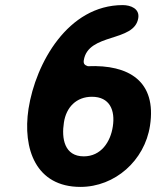

<svg xmlns="http://www.w3.org/2000/svg" viewBox="-20 -727 613 754"><path d="M92 -300C68 -142 121 7 296 7C431 7 548 -96 569 -233C596 -408 486 -474 325 -467C313 -471 307 -476 309 -490C326 -599 508 -560 523 -656C529 -693 493 -707 462 -707C247 -707 120 -479 92 -300ZM231 -246C240 -306 280 -347 341 -347C411 -347 433 -294 423 -230C414 -170 377 -113 309 -113C233 -113 221 -183 231 -246Z"/></svg>

Font: Asimov Print
Style: Regular
Weight: 500
Designer: Google
Version: Version 2.000980: 2014